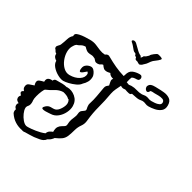

<svg xmlns="http://www.w3.org/2000/svg" viewBox="-241 -977 1199 1199"><g transform="rotate(30 358.5 -378.0)"><path d="M563 -797Q569 -797 584.5 -792Q600 -787 598 -782Q598 -779 596 -777Q584 -764 575 -758Q566 -752 557 -744Q547 -734 539.5 -722Q532 -710 521 -701Q519 -700 517.5 -698Q516 -696 514 -694Q508 -688 500 -685Q496 -683 493 -683Q491 -683 484 -687.5Q477 -692 475 -693Q464 -695 460 -698Q456 -701 455 -710Q455 -712 451.5 -714Q448 -716 445 -717L441 -728Q440 -731 432.5 -733.5Q425 -736 420 -742Q407 -757 400.5 -765Q394 -773 383 -782Q378 -787 381.5 -791.5Q385 -796 392 -796H395Q403 -795 409.5 -789.5Q416 -784 437 -763Q440 -760 445.5 -754.5Q451 -749 454 -747L461 -742Q468 -737 473 -735.5Q478 -734 478 -726Q483 -725 485 -729Q487 -733 490 -736Q492 -742 495 -743Q498 -744 502 -745Q502 -745 502.5 -745.5Q503 -746 503 -747Q504 -749 506 -749Q508 -749 510 -752Q514 -757 517.5 -759Q521 -761 524 -768Q526 -772 528 -773Q530 -774 533 -777Q535 -780 547 -788.5Q559 -797 563 -797ZM81 41H78Q71 41 65 38Q36 33 10.5 17Q-15 1 -33 -27Q-36 -33 -36 -41Q-36 -49 -33 -56Q-45 -65 -45 -78Q-45 -86 -42.5 -90.5Q-40 -95 -37 -97Q-46 -101 -52.5 -107.5Q-59 -114 -59 -126Q-59 -129 -57 -134Q-55 -139 -50 -144V-145L-49 -146Q-53 -151 -56.5 -155.5Q-60 -160 -60 -164Q-60 -173 -46 -179Q-50 -184 -53.5 -189.5Q-57 -195 -57 -202Q-57 -225 -41 -231Q-25 -237 -9 -242L-6 -243Q-10 -252 -10 -262Q-10 -278 3 -283.5Q16 -289 34 -293V-295Q34 -315 47 -321.5Q60 -328 76 -325Q81 -339 94 -339H140Q153 -339 173 -334L176 -335Q210 -335 237.5 -311.5Q265 -288 265 -250Q265 -226 252.5 -200.5Q240 -175 218.5 -157.5Q197 -140 171 -139Q167 -139 156 -138Q145 -137 134 -137Q123 -137 114.5 -139Q106 -141 106 -147Q106 -153 117 -163Q126 -171 134 -173.5Q142 -176 149 -176H165Q169 -176 173 -176.5Q177 -177 181 -178Q198 -183 213 -207Q228 -231 228 -250Q228 -262 221 -274Q215 -274 212 -279Q207 -284 195.5 -289Q184 -294 170 -297Q141 -296 115.5 -280Q90 -264 64 -253Q59 -251 50.5 -231.5Q42 -212 36.5 -190.5Q31 -169 32 -158Q32 -155 32.5 -152Q33 -149 33 -147Q33 -124 23.5 -113.5Q14 -103 14 -92Q14 -76 23 -55.5Q32 -35 46 -18.5Q60 -2 74 2Q78 3 81 3Q84 3 88 3H93Q109 3 142 -2Q175 -7 202 -18Q207 -32 217 -39Q227 -46 239 -50V-51Q239 -76 247 -88Q255 -100 265.5 -106Q276 -112 284 -117.5Q292 -123 293 -133Q294 -157 299 -171.5Q304 -186 309.5 -198Q315 -210 316 -223Q317 -242 326 -249.5Q335 -257 343.5 -262.5Q352 -268 349 -280Q346 -291 346 -302Q346 -305 346 -308Q346 -311 347 -314Q359 -352 363.5 -379.5Q368 -407 375 -445Q377 -457 383 -463Q389 -469 393 -472L397 -475Q395 -486 393 -494Q391 -502 391 -508Q391 -517 398 -524Q388 -526 379 -531Q370 -536 365 -546V-547Q359 -546 353.5 -544.5Q348 -543 343 -543Q325 -543 317 -550Q309 -557 301 -569Q293 -569 285.5 -563Q278 -557 264 -557Q252 -557 246 -563Q240 -569 234 -576Q218 -585 205.5 -585Q193 -585 181 -588Q169 -591 152 -609Q151 -611 150.5 -611Q150 -611 149 -612Q130 -612 117.5 -604Q105 -596 93 -593Q82 -585 73 -567Q64 -549 64 -526Q64 -499 75 -471.5Q86 -444 105.5 -426Q125 -408 150 -408Q189 -408 216.5 -425.5Q244 -443 244 -471Q244 -473 241.5 -477Q239 -481 237 -483Q235 -483 228 -476.5Q221 -470 213 -464Q205 -458 199 -458Q192 -458 192 -471Q192 -473 192 -476Q192 -479 193 -482Q195 -501 210.5 -511Q226 -521 241 -521Q253 -521 262 -511.5Q271 -502 276 -490Q281 -478 281 -471Q281 -449 271.5 -432Q262 -415 248 -403L246 -400Q236 -387 215 -377.5Q194 -368 171.5 -362.5Q149 -357 134 -357Q117 -357 92.5 -370Q68 -383 50.5 -403Q33 -423 34 -444Q23 -450 16.5 -459.5Q10 -469 12 -482Q1 -488 -4 -501Q-12 -506 -12 -516Q-12 -524 -4 -531.5Q4 -539 8 -546Q19 -573 25.5 -595Q32 -617 48 -630Q47 -640 52.5 -646.5Q58 -653 76 -657Q94 -661 113.5 -662Q133 -663 151 -663Q178 -663 198 -654.5Q218 -646 237 -638Q256 -630 278 -629Q286 -637 297 -637Q303 -637 307 -634Q346 -612 377.5 -597.5Q409 -583 446 -572Q447 -574 448 -577Q449 -580 450 -583Q458 -614 479.5 -623Q501 -632 528 -632Q538 -632 542.5 -626.5Q547 -621 547 -614Q547 -607 542.5 -601Q538 -595 528 -595Q501 -595 493 -587Q493 -585 491 -581Q487 -571 485.5 -562.5Q484 -554 482 -548L501 -541L519 -543Q541 -543 561 -536.5Q581 -530 602 -530Q609 -530 613.5 -531.5Q618 -533 625 -533Q639 -533 650 -528Q661 -523 674 -523Q683 -523 698.5 -524Q714 -525 727 -531Q740 -537 740 -550Q740 -565 725.5 -570Q711 -575 694 -575Q677 -575 667 -575Q663 -575 659 -575.5Q655 -576 650 -576Q643 -576 637 -574Q631 -560 622 -560Q615 -560 609 -567.5Q603 -575 603 -584Q603 -593 610.5 -601.5Q618 -610 636 -612Q644 -613 652 -612.5Q660 -612 667 -612Q689 -612 714.5 -609.5Q740 -607 758.5 -594Q777 -581 777 -550Q777 -523 760 -509Q743 -495 719 -490Q695 -485 674 -485Q661 -485 649.5 -490.5Q638 -496 625 -496Q618 -496 613.5 -494.5Q609 -493 602 -493Q588 -493 574 -496.5Q560 -500 546 -502Q540 -492 527 -495Q512 -498 497 -504Q494 -504 491 -503.5Q488 -503 485 -503Q473 -503 462 -511Q453 -493 444.5 -475Q436 -457 432 -437Q422 -379 408 -327.5Q394 -276 388 -218Q386 -192 371.5 -172Q357 -152 350 -127Q341 -94 333 -75.5Q325 -57 310.5 -45.5Q296 -34 266 -21Q265 -19 263 -16.5Q261 -14 258 -11Q248 1 229 10Q225 18 211 25.5Q197 33 152 38Q136 39 121 39.5Q106 40 93 40H88Z"/></g></svg>

Font: RU Serius
Style: Regular
Weight: 400
Designer: Robert E. Leuschke
Foundry: Robert E. Leuschke
Version: Version 1.011; ttfautohint (v1.8.3)